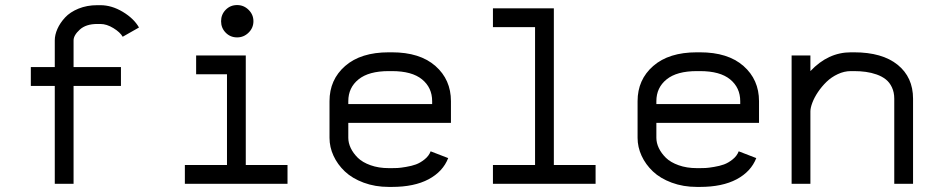

<svg xmlns="http://www.w3.org/2000/svg" viewBox="-20 -716 3641 748"><path d="M193.4 -558.6Q193.4 -580.1 203.6 -603.3Q213.9 -626.5 233.4 -647.7Q252.9 -668.9 285.9 -682.4Q318.8 -695.8 358.9 -695.8H371.1Q415 -695.8 458.3 -669.9Q501.5 -644 521.5 -608.9L458 -572.8Q448.2 -590.3 421.9 -606.4Q395.5 -622.6 371.1 -622.6H358.9Q314.9 -622.6 290.8 -600.6Q266.6 -578.6 266.6 -558.6V-454.6H451.2V-381.3H266.6V0H193.4V-381.3H100.1V-454.6H193.4Z M744.1 -500H937.5V-73.2H1100.1V0H700.2V-73.2H864.3V-426.8H744.1ZM903.8 -696.3Q929.7 -696.3 948.5 -677.7Q967.3 -659.2 967.3 -633.3Q967.3 -607.4 948.5 -588.9Q929.7 -570.3 903.8 -570.3Q877.4 -570.3 859.4 -588.6Q841.3 -606.9 841.3 -633.3Q841.3 -659.7 859.4 -678Q877.4 -696.3 903.8 -696.3Z M1336.9 -237.3V-179.2Q1336.9 -159.2 1346.4 -139.2Q1356 -119.1 1374 -101.3Q1392.1 -83.5 1423.6 -72.3Q1455.1 -61 1494.6 -61H1506.8Q1518.1 -61 1528.8 -61.5Q1539.6 -62 1561.5 -65.7Q1583.5 -69.3 1600.3 -75.4Q1617.2 -81.5 1634 -95Q1650.9 -108.4 1657.7 -126.5L1726.1 -100.1Q1705.6 -47.4 1649.7 -17.6Q1593.8 12.2 1506.8 12.2H1494.6Q1441.4 12.2 1396.7 -4.4Q1352.1 -21 1323.5 -48.1Q1294.9 -75.2 1279.3 -109.1Q1263.7 -143.1 1263.7 -179.2V-321.8Q1263.7 -405.8 1324.7 -459Q1385.7 -512.2 1494.6 -512.2H1506.8Q1615.7 -512.2 1676.3 -459Q1736.8 -405.8 1736.8 -321.8V-237.3ZM1663.6 -310.5V-321.8Q1663.6 -374.5 1624.3 -406.7Q1585 -439 1506.8 -439H1494.6Q1416.5 -439 1376.7 -406.7Q1336.9 -374.5 1336.9 -321.8V-310.5Z M1900.4 -683.6H2137.7V-73.2H2300.3V0H1900.4V-73.2H2064.5V-610.4H1900.4Z M2537.1 -237.3V-179.2Q2537.1 -159.2 2546.6 -139.2Q2556.2 -119.1 2574.2 -101.3Q2592.3 -83.5 2623.8 -72.3Q2655.3 -61 2694.8 -61H2707Q2718.3 -61 2729 -61.5Q2739.7 -62 2761.7 -65.7Q2783.7 -69.3 2800.5 -75.4Q2817.4 -81.5 2834.2 -95Q2851.1 -108.4 2857.9 -126.5L2926.3 -100.1Q2905.8 -47.4 2849.9 -17.6Q2793.9 12.2 2707 12.2H2694.8Q2641.6 12.2 2596.9 -4.4Q2552.2 -21 2523.7 -48.1Q2495.1 -75.2 2479.5 -109.1Q2463.9 -143.1 2463.9 -179.2V-321.8Q2463.9 -405.8 2524.9 -459Q2585.9 -512.2 2694.8 -512.2H2707Q2815.9 -512.2 2876.5 -459Q2937 -405.8 2937 -321.8V-237.3ZM2863.8 -310.5V-321.8Q2863.8 -374.5 2824.5 -406.7Q2785.2 -439 2707 -439H2694.8Q2616.7 -439 2576.9 -406.7Q2537.1 -374.5 2537.1 -321.8V-310.5Z M3463.9 -331.5Q3463.9 -356.4 3454.8 -375.7Q3445.8 -395 3430.9 -406.7Q3416 -418.5 3395.3 -425.8Q3374.5 -433.1 3353 -436Q3331.5 -439 3307.1 -439H3294.9Q3269 -439 3243.9 -427.2Q3218.8 -415.5 3200 -397.2Q3181.2 -378.9 3166.7 -357.4Q3152.3 -335.9 3144.8 -315.9Q3137.2 -295.9 3137.2 -281.7V0H3064V-500H3137.2V-439Q3206.1 -512.2 3294.9 -512.2H3307.1Q3417 -512.2 3477.1 -463.6Q3537.1 -415 3537.1 -331.5V0H3463.9Z"/></svg>

Font: Anka/Coder
Style: Regular
Weight: 400
Monospace: yes
Version: Version 001.100